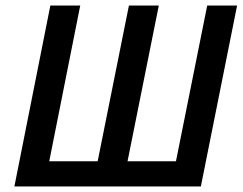

<svg xmlns="http://www.w3.org/2000/svg" viewBox="-20 -674 877 694"><path d="M32 0 162 -654H270L158 -91H333L446 -654H554L441 -91H616L729 -654H837L706 0Z"/></svg>

Font: Source Sans 3 Semibold
Style: Italic
Weight: 600
Italic angle: -11°
Designer: Paul D. Hunt
Foundry: Adobe
Version: Version 3.052;hotconv 1.1.0;makeotfexe 2.6.0